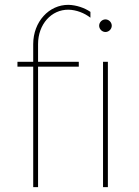

<svg xmlns="http://www.w3.org/2000/svg" viewBox="-20 -772 575 792"><path d="M117 -590V-517H52V-497H117V0H137V-497H305V-517H137V-590C137 -672 192 -733 263 -732C295 -731 327 -719 353 -699V-723C328 -740 295 -751 263 -752C182 -753 117 -682 117 -590ZM415 -692C401 -692 389 -680 389 -666C389 -652 401 -640 415 -640C429 -640 441 -652 441 -666C441 -680 429 -692 415 -692ZM405 0H425V-517H405Z"/></svg>

Font: Montserrat Thin
Style: Regular
Weight: 250
Designer: Julieta Ulanovsky
Foundry: Julieta Ulanovsky
Version: Version 4.000